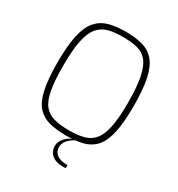

<svg xmlns="http://www.w3.org/2000/svg" viewBox="-212 -874 1104 1193"><g transform="rotate(30 339.5 -278.0)"><path d="M340 6Q271 6 220 -7Q169 -20 134.5 -57Q100 -94 83.5 -167.5Q67 -241 67 -362Q67 -484 84 -558.5Q101 -633 135.5 -672Q170 -711 221 -725Q272 -739 340 -739Q410 -739 461 -725Q512 -711 546 -672Q580 -633 596.5 -558.5Q613 -484 613 -362Q613 -241 596 -167.5Q579 -94 545 -57Q511 -20 460 -7Q409 6 340 6ZM340 -31Q401 -31 445.5 -43Q490 -55 517.5 -89Q545 -123 558.5 -188.5Q572 -254 572 -362Q572 -476 558 -544Q544 -612 516.5 -646Q489 -680 445 -691Q401 -702 340 -702Q283 -702 239.5 -691Q196 -680 166.5 -646Q137 -612 122.5 -544Q108 -476 108 -362Q108 -254 120 -188.5Q132 -123 159.5 -89Q187 -55 231.5 -43Q276 -31 340 -31ZM417 183Q386 183 362 172.5Q338 162 325 142Q312 122 312 96Q312 70 331 44.5Q350 19 392 0H410Q375 18 356.5 40.5Q338 63 338 88Q338 122 362.5 141Q387 160 434 160H440V182Q434 183 428.5 183Q423 183 417 183Z"/></g></svg>

Font: Exo Thin ExtraLight
Style: Regular
Weight: 250
Version: Version 2.000